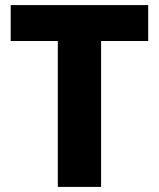

<svg xmlns="http://www.w3.org/2000/svg" viewBox="-20 -734 625 754"><path d="M377 0H207V-573H22V-714H562V-573H377Z"/></svg>

Font: Noto Sans Cham ExtraBold
Style: Regular
Weight: 800
Version: Version 2.002